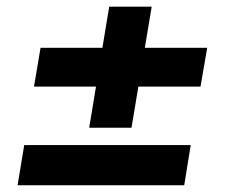

<svg xmlns="http://www.w3.org/2000/svg" viewBox="-20 -583 687 576"><path d="M32.7 -27.3 52.7 -147.9H552.2L532.7 -27.3ZM82 -323.2 101.6 -439.5H601.6L581.5 -323.2ZM247.6 -199.7 307.6 -563H435.1L374.5 -199.7Z"/></svg>

Font: Inter Tight
Style: Bold Italic
Weight: 700
Italic angle: -9.39999°
Designer: Rasmus Andersson
Foundry: rsms
Version: Version 3.004